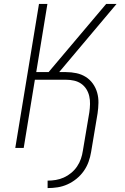

<svg xmlns="http://www.w3.org/2000/svg" viewBox="-20 -755 640 980"><path d="M223 205V167Q244 167 265 163.5Q286 160 306 151Q326 142 343.5 127.5Q361 113 373.5 94.5Q386 76 393 55.5Q400 35 403 14L436 -182Q439 -203 439.5 -224Q440 -245 435.5 -264.5Q431 -284 420.5 -300.5Q410 -317 394 -328Q378 -339 358 -343.5Q338 -348 317 -348H158L101 0H58L179 -735H222L165 -387H228L522 -735H575L282 -387H317Q344 -387 370 -381.5Q396 -376 417.5 -362.5Q439 -349 454 -328Q469 -307 476 -282Q483 -257 482.5 -230Q482 -203 478 -176L445 21Q441 46 432 71Q423 96 407.5 118Q392 140 370.5 157.5Q349 175 324.5 186Q300 197 274.5 201Q249 205 223 205Z"/></svg>

Font: Iosevka Curly XLtEx
Style: Italic
Weight: 200
Width: 7
Italic angle: -9°
Monospace: yes
Designer: Belleve Invis
Foundry: Belleve Invis
Version: Version 11.1.0; ttfautohint (v1.8.3)